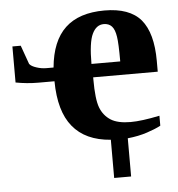

<svg xmlns="http://www.w3.org/2000/svg" viewBox="-48 -516 658 711"><g transform="rotate(-5 281.5 -160.5)"><path d="M100 -226H99Q57 -226 15 -234V-368H46L71 -298Q78 -289 97 -283Q115 -277 134 -277H160Q169 -375 220 -423Q271 -471 366 -471Q459 -471 501 -422Q543 -372 543 -268V-228H303V-220Q303 -146 315 -115Q327 -84 354 -67Q380 -51 427 -51Q468 -51 535 -65V-28Q517 -18 484 -7Q451 4 411 8V150H348V8Q254 1 207 -57Q160 -114 159 -226ZM359 -421Q331 -421 316 -389Q301 -358 301 -278H408Q408 -346 404 -370Q400 -397 389 -409Q378 -421 359 -421Z"/></g></svg>

Font: Libra Serif Modern
Style: Bold
Weight: 700
Designer: Stefan Peev, Context Ltd
Foundry: Ascender Corporation
Version: Version 1.000